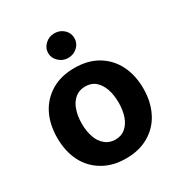

<svg xmlns="http://www.w3.org/2000/svg" viewBox="-181 -897 976 1037"><g transform="rotate(-30 306.5 -379.0)"><path d="M306.6 10.7Q223.6 10.7 164.1 -24.9Q102.5 -61 70.8 -123.5Q38.6 -187.5 38.6 -270.5Q38.6 -354.5 70.8 -418.5Q102.1 -480.5 164.1 -517.6Q224.1 -552.7 306.6 -552.7Q389.6 -552.7 449.7 -517.6Q510.7 -481 542.5 -418.5Q575.2 -354 575.2 -270.5Q575.2 -188 542.5 -123.5Q510.7 -60.5 449.7 -24.9Q390.1 10.7 306.6 10.7ZM370.6 -128.4Q395.5 -149.4 408.7 -187Q421.4 -225.1 421.4 -271.5Q421.4 -318.4 408.7 -356.4Q395.5 -393.6 370.6 -415.5Q346.2 -437 307.6 -437Q269 -437 244.1 -415.5Q217.3 -393.1 205.1 -356.4Q191.9 -319.3 191.9 -271.5Q191.9 -224.6 205.1 -187Q217.3 -149.9 244.1 -128.4Q269.5 -106.4 307.6 -106.4Q345.7 -106.4 370.6 -128.4ZM307.1 -615.7Q273.9 -615.7 249.5 -638.7Q225.1 -661.6 225.1 -692.4Q225.1 -723.6 249.5 -746.6Q273.4 -769 306.6 -769Q341.3 -769 365.2 -746.6Q388.7 -724.6 388.7 -692.4Q388.7 -660.6 365.2 -638.7Q340.8 -615.7 307.1 -615.7Z"/></g></svg>

Font: My Font
Style: Bold
Weight: 500
Designer: Rasmus Andersson
Foundry: rsms
Version: Version 0.001